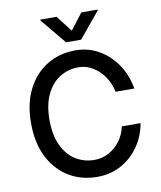

<svg xmlns="http://www.w3.org/2000/svg" viewBox="-101 -1029 937 1117"><g transform="rotate(-10 367.5 -470.0)"><path d="M683.2 -459.2H572.8Q563.9 -506 536.9 -546.7Q509.9 -587.4 470.5 -612.2Q431.1 -637.1 384.6 -637.1Q322.1 -637.1 272.4 -605.5Q222.7 -573.9 194.1 -513Q165.5 -452.1 165.5 -363.6Q165.5 -274.9 194.2 -213.8Q223 -152.7 272.5 -121.4Q322.1 -90.2 384.2 -90.2Q430.4 -90.2 469.8 -111.9Q509.2 -133.5 536.6 -170.8Q563.9 -208.1 573.2 -254.6H683.9Q672.2 -182.5 631.4 -122.3Q590.6 -62.1 527 -26.1Q463.4 9.9 383.5 9.9Q289.1 9.9 215.2 -35Q141.3 -79.9 98.9 -163.7Q56.5 -247.5 56.5 -363.6Q56.5 -480.1 99.1 -563.7Q141.7 -647.4 215.6 -692.3Q289.4 -737.2 383.5 -737.2Q460.6 -737.2 523.8 -700.1Q587 -663 628.9 -600Q670.8 -536.9 683.2 -459.2ZM310.4 -948.5 383.5 -853.3 456.3 -948.5H552.6V-943.2L427.6 -792.6H339.1L214.5 -943.2V-948.5Z"/></g></svg>

Font: Inter Zeller Medium
Style: Regular
Weight: 500
Designer: Rasmus Andersson; Joe Bland
Foundry: zeller
Version: Version 3.015;git-dec3a8cb1